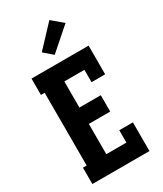

<svg xmlns="http://www.w3.org/2000/svg" viewBox="-241 -1073 981 1159"><g transform="rotate(-30 250.0 -493.5)"><path d="M42 0V-114H68V-621H42V-735H440V-535H345V-621H205V-439H354V-325H205V-114H345V-200H440V0ZM235 -789 175 -841 312 -987 388 -923Z"/></g></svg>

Font: Iosevka Slab Heavy
Style: Regular
Weight: 900
Monospace: yes
Designer: Belleve Invis
Foundry: Belleve Invis
Version: Version 11.1.0; ttfautohint (v1.8.3)